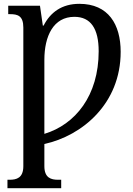

<svg xmlns="http://www.w3.org/2000/svg" viewBox="-20 -744 695 1004"><path d="M19 240H300V196H284C248 196 212 187 212 125V9C409 -34 611 -201 611 -473C611 -616 547 -724 395 -724C303 -724 243 -679 208 -610H204L189 -714H23V-670H32C72 -670 102 -662 102 -600V125C102 187 66 196 30 196H19ZM212 -44V-431C212 -555 259 -656 369 -656C454 -656 496 -595 496 -476C496 -244 374 -93 212 -44Z"/></svg>

Font: Noto Serif SemiCondensed Medium
Style: Regular
Weight: 500
Width: 4
Designer: Monotype Design Team
Foundry: Monotype Imaging Inc.
Version: Version 2.014